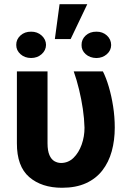

<svg xmlns="http://www.w3.org/2000/svg" viewBox="-20 -887 629 917"><path d="M60.7 -545.9H207V-201.8Q207.2 -166.4 216.2 -146Q225.2 -125.6 239.9 -117.2Q254.6 -108.8 271.5 -108.6Q306.1 -108.8 331.2 -133.2Q356.2 -157.6 370 -196.3Q383.8 -235 383.6 -277.3Q382.5 -320.8 375.6 -367.1Q368.7 -413.5 357.6 -459.4Q346.5 -505.4 332.2 -545.9H471.5Q486.7 -516.1 499.5 -472.9Q512.3 -429.8 520.2 -379.4Q528.1 -329.1 528.1 -277.3Q528.1 -216.8 513.7 -164.6Q499.3 -112.3 468.9 -73.1Q438.6 -33.9 390.8 -12.1Q343 9.8 276.2 9.8Q178.8 9.8 119.5 -41.4Q60.3 -92.6 60.7 -203.1ZM242 -700.4 264.5 -867H396.9L317.4 -700.4ZM57.6 -672.7Q57.3 -698.7 77.5 -717.4Q97.8 -736 128.5 -735.7Q158.2 -736 178.9 -717.4Q199.5 -698.7 199.8 -672.7Q199.5 -646.7 178.9 -628.3Q158.2 -610 128.5 -610Q98.3 -610 77.8 -628.3Q57.3 -646.7 57.6 -672.7ZM369.5 -671.9Q369 -698.5 389.1 -717.3Q409.2 -736 440.8 -735.7Q469.9 -736 490.3 -717.7Q510.6 -699.4 510.9 -671.9Q510.6 -645.9 490.3 -628.1Q469.9 -610.3 440.8 -609.8Q409.2 -610.3 389.1 -628.4Q369 -646.5 369.5 -671.9Z"/></svg>

Font: Inter
Style: Regular
Weight: 400
Designer: Rasmus Andersson
Foundry: rsms
Version: Version 4.000;git-8c9346024